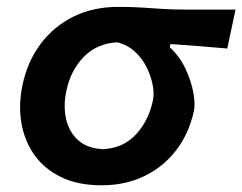

<svg xmlns="http://www.w3.org/2000/svg" viewBox="-20 -526 704 558"><path d="M275.5 12.5Q206 12.5 157 -11.5Q108 -35.5 79.2 -76.8Q50.5 -118 42 -169.8Q33.5 -221.5 45 -277Q59 -345.5 97 -397Q135 -448.5 192.5 -477.2Q250 -506 323.5 -506Q363 -506 392.8 -504Q422.5 -502 454.2 -500Q486 -498 530.5 -498H664.5L640.5 -385Q601.5 -388.5 560.2 -391.8Q519 -395 475.5 -398L473.5 -388.5Q501.5 -363 518.5 -327.2Q535.5 -291.5 541.8 -257.5Q548 -223.5 543.5 -203.5Q529.5 -138.5 492.5 -90Q455.5 -41.5 400 -14.5Q344.5 12.5 275.5 12.5ZM279.5 -92.5Q338 -95.5 375 -135.2Q412 -175 424.5 -234.5Q428.5 -252 424 -277.5Q419.5 -303 406.8 -329.2Q394 -355.5 372.5 -375.5Q351 -395.5 320.5 -403Q262 -400 223.8 -361Q185.5 -322 173 -262.5Q163.5 -218.5 172 -180.5Q180.5 -142.5 207.2 -118.5Q234 -94.5 279.5 -92.5Z"/></svg>

Font: Commissioner Loud SemiBold
Style: Italic
Weight: 600
Italic angle: -12°
Designer: Kostas Bartsokas
Foundry: Kostas Bartsokas
Version: Version 1.000; ttfautohint (v1.8.3)